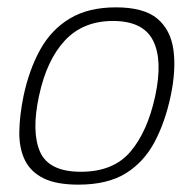

<svg xmlns="http://www.w3.org/2000/svg" viewBox="-20 -497 528 522"><path d="M193 5Q133 5 98 -12.5Q63 -30 47.5 -62Q32 -94 32.5 -138Q33 -182 44 -236Q59 -307 89 -361.5Q119 -416 169.5 -446.5Q220 -477 295 -477Q371 -477 407.5 -446.5Q444 -416 451.5 -361.5Q459 -307 444 -236Q429 -165 400 -110.5Q371 -56 321.5 -25.5Q272 5 193 5ZM200 -30Q288 -30 334.5 -84.5Q381 -139 402 -236Q423 -334 396 -387Q369 -440 287 -440Q206 -440 156.5 -387Q107 -334 86 -236Q65 -138 89 -84Q113 -30 200 -30Z"/></svg>

Font: Glory Thin ExtraLight
Style: Italic
Weight: 250
Italic angle: -12°
Version: Version 1.011